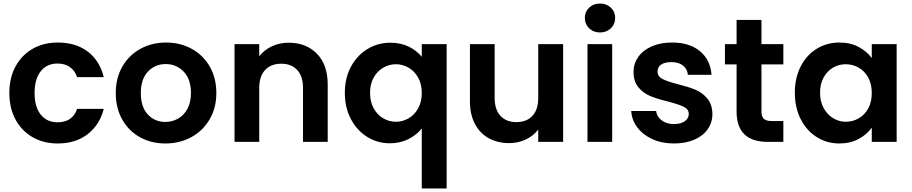

<svg xmlns="http://www.w3.org/2000/svg" viewBox="-20 -804 5169 1088"><path d="M33 -277Q33 -363 68 -427.5Q103 -492 165 -527.5Q227 -563 307 -563Q410 -563 477.5 -511.5Q545 -460 568 -367H417Q405 -403 376.5 -423.5Q348 -444 306 -444Q246 -444 211 -400.5Q176 -357 176 -277Q176 -198 211 -154.5Q246 -111 306 -111Q391 -111 417 -187H568Q545 -97 477 -44Q409 9 307 9Q227 9 165 -26.5Q103 -62 68 -126.5Q33 -191 33 -277Z M917 9Q837 9 773 -26.5Q709 -62 672.5 -127Q636 -192 636 -277Q636 -362 673.5 -427Q711 -492 776 -527.5Q841 -563 921 -563Q1001 -563 1066 -527.5Q1131 -492 1168.5 -427Q1206 -362 1206 -277Q1206 -192 1167.5 -127Q1129 -62 1063.5 -26.5Q998 9 917 9ZM917 -113Q955 -113 988.5 -131.5Q1022 -150 1042 -187Q1062 -224 1062 -277Q1062 -356 1020.5 -398.5Q979 -441 919 -441Q859 -441 818.5 -398.5Q778 -356 778 -277Q778 -198 817.5 -155.5Q857 -113 917 -113Z M1616 -562Q1715 -562 1776 -499.5Q1837 -437 1837 -325V0H1697V-306Q1697 -372 1664 -407.5Q1631 -443 1574 -443Q1516 -443 1482.5 -407.5Q1449 -372 1449 -306V0H1309V-554H1449V-485Q1477 -521 1520.5 -541.5Q1564 -562 1616 -562Z M1934 -278Q1934 -361 1968.5 -425.5Q2003 -490 2062 -526Q2121 -562 2192 -562Q2251 -562 2296.5 -539.5Q2342 -517 2370 -482V-554H2511V264H2370V-76Q2342 -40 2295 -16Q2248 8 2189 8Q2119 8 2060.5 -28.5Q2002 -65 1968 -130Q1934 -195 1934 -278ZM2370 -277Q2370 -328 2349 -365Q2328 -402 2294.5 -421Q2261 -440 2223 -440Q2186 -440 2152.5 -421Q2119 -402 2098 -365.5Q2077 -329 2077 -278Q2077 -227 2098 -189.5Q2119 -152 2152.5 -133Q2186 -114 2223 -114Q2261 -114 2294.5 -133Q2328 -152 2349 -189Q2370 -226 2370 -277Z M3171 -554V0H3030V-70Q3003 -34 2959.5 -13.5Q2916 7 2865 7Q2800 7 2750 -20.5Q2700 -48 2671.5 -101.5Q2643 -155 2643 -229V-554H2783V-249Q2783 -183 2816 -147.5Q2849 -112 2906 -112Q2964 -112 2997 -147.5Q3030 -183 3030 -249V-554Z M3380 -620Q3343 -620 3318.5 -643.5Q3294 -667 3294 -702Q3294 -737 3318.5 -760.5Q3343 -784 3380 -784Q3417 -784 3441.5 -760.5Q3466 -737 3466 -702Q3466 -667 3441.5 -643.5Q3417 -620 3380 -620ZM3449 -554V0H3309V-554Z M3799 9Q3731 9 3677 -15.5Q3623 -40 3591.5 -82Q3560 -124 3557 -175H3698Q3702 -143 3729.5 -122Q3757 -101 3798 -101Q3838 -101 3860.5 -117Q3883 -133 3883 -158Q3883 -185 3855.5 -198.5Q3828 -212 3768 -228Q3706 -243 3666.5 -259Q3627 -275 3598.5 -308Q3570 -341 3570 -397Q3570 -443 3596.5 -481Q3623 -519 3672.5 -541Q3722 -563 3789 -563Q3888 -563 3947 -513.5Q4006 -464 4012 -380H3878Q3875 -413 3850.5 -432.5Q3826 -452 3785 -452Q3747 -452 3726.5 -438Q3706 -424 3706 -399Q3706 -371 3734 -356.5Q3762 -342 3821 -327Q3881 -312 3920 -296Q3959 -280 3987.5 -246.5Q4016 -213 4017 -158Q4017 -110 3990.5 -72Q3964 -34 3914.5 -12.5Q3865 9 3799 9Z M4295 -439V-171Q4295 -143 4308.5 -130.5Q4322 -118 4354 -118H4419V0H4331Q4154 0 4154 -172V-439H4088V-554H4154V-691H4295V-554H4419V-439Z M4484 -279Q4484 -363 4517.5 -428Q4551 -493 4608.5 -528Q4666 -563 4737 -563Q4799 -563 4845.5 -538Q4892 -513 4920 -475V-554H5061V0H4920V-81Q4893 -42 4845.5 -16.5Q4798 9 4736 9Q4666 9 4608.5 -27Q4551 -63 4517.5 -128.5Q4484 -194 4484 -279ZM4920 -277Q4920 -328 4900 -364.5Q4880 -401 4846 -420.5Q4812 -440 4773 -440Q4734 -440 4701 -421Q4668 -402 4647.5 -365.5Q4627 -329 4627 -279Q4627 -229 4647.5 -191.5Q4668 -154 4701.5 -134Q4735 -114 4773 -114Q4812 -114 4846 -133.5Q4880 -153 4900 -189.5Q4920 -226 4920 -277Z"/></svg>

Font: MSTAGE SemiBold
Style: Regular
Weight: 600
Designer: Ninad Kale (Devanagari), Jonny Pinhorn (Latin)
Foundry: Indian Type Foundry
Version: 4.004